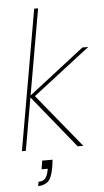

<svg xmlns="http://www.w3.org/2000/svg" viewBox="-60 -758 533 981"><g transform="rotate(-5 206.0 -267.5)"><path d="M314 0 91 -275 382 -501H412L113 -270L115 -279L343 0ZM28 0 154 -720H174L48 0ZM95 185 99 163Q123 163 134 149.5Q145 136 149 113L152 101H120L127 57H180Q179 68 177.5 80Q176 92 174 101Q164 155 143 170Q122 185 95 185Z"/></g></svg>

Font: DM Sans 17pt Thin
Style: Italic
Weight: 250
Italic angle: -10°
Version: Version 4.004;gftools[0.9.30]